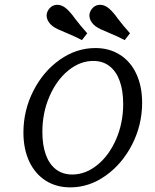

<svg xmlns="http://www.w3.org/2000/svg" viewBox="-20 -787 661 818"><path d="M79.8 -222.6Q79.8 -316.9 122.2 -400Q164.5 -483.1 235.1 -532.7Q305.6 -582.3 386.3 -582.3Q446 -582.3 491.1 -553.6Q536.3 -525 560.9 -472.2Q585.5 -419.4 585.5 -349.2Q585.5 -254.8 543.1 -171.8Q500.8 -88.7 430.2 -38.7Q359.7 11.3 279.8 11.3Q219.4 11.3 174.2 -17.7Q129 -46.8 104.4 -99.6Q79.8 -152.4 79.8 -222.6ZM504.8 -344.4Q504.8 -400 490.3 -441.1Q475.8 -482.3 447.2 -504.8Q418.5 -527.4 377.4 -527.4Q321 -527.4 271 -486.7Q221 -446 190.7 -376.2Q160.5 -306.5 160.5 -225Q160.5 -169.4 175 -128.6Q189.5 -87.9 218.1 -65.7Q246.8 -43.5 287.9 -43.5Q344.4 -43.5 394.4 -83.9Q444.4 -124.2 474.6 -193.5Q504.8 -262.9 504.8 -344.4ZM257.3 -649.2Q241.1 -655.6 227.4 -662.1Q213.7 -668.5 204 -675.8Q184.7 -691.1 179.8 -710.5Q175 -729.8 187.9 -747.6Q200.8 -765.3 221.4 -766.5Q241.9 -767.7 261.3 -751.6Q271 -743.5 280.6 -732.3Q290.3 -721 300 -707.3Q310.5 -693.5 323.8 -677.4Q337.1 -661.3 351.6 -645.2L329 -616.1Q304 -629.8 257.3 -649.2ZM439.5 -649.2Q423.4 -655.6 409.7 -662.1Q396 -668.5 386.3 -675.8Q366.9 -691.1 362.1 -710.5Q357.3 -729.8 370.2 -747.6Q383.1 -765.3 403.6 -766.5Q424.2 -767.7 443.5 -751.6Q453.2 -743.5 462.9 -732.3Q472.6 -721 482.3 -707.3Q492.7 -693.5 506 -677.4Q519.4 -661.3 533.9 -645.2L511.3 -616.1Q486.3 -629.8 439.5 -649.2Z"/></svg>

Font: Playfair Micro SmCond SmLight
Style: Italic
Weight: 360
Width: 4
Italic angle: -15.6°
Designer: Claus Eggers Sørensen
Foundry: Claus Eggers Sørensen
Version: Version 2.203;Glyphs 3.3 (3326)